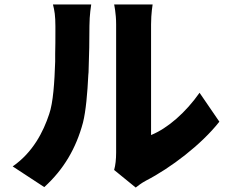

<svg xmlns="http://www.w3.org/2000/svg" viewBox="-20 -791 1040 863"><path d="M353 -240C366 -292 373 -372 377 -455L378 -466C381 -541 382 -617 382 -675C382 -723 390 -771 390 -771H218C225 -744 229 -720 229 -673V-648C229 -617 229 -583 228 -548V-537C228 -533 228 -529 228 -525V-514C225 -422 219 -329 201 -278C175 -199 128 -106 37 -43L179 50C266 -29 322 -124 353 -240ZM636 21C747 -36 885 -141 966 -244L877 -374C815 -286 735 -215 659 -184V-681C659 -730 666 -771 666 -771H493C493 -771 502 -731 502 -682V-106C502 -75 499 -48 493 -27L590 52C601 44 612 34 636 21Z"/></svg>

Font: Glow Sans SC Normal ExtraBold
Style: Regular
Weight: 800
Designer: Ryoko NISHIZUKA (kana, bopomofo & ideographs); Paul D. Hunt (Latin, Greek & Cyrillic); Sandoll Communications, Soo-young
Version: Version 0.93